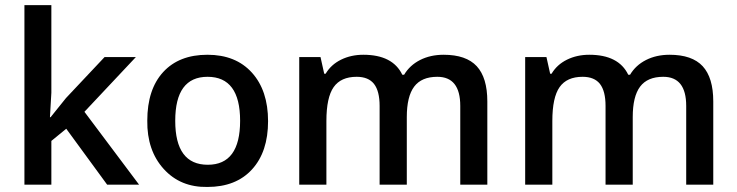

<svg xmlns="http://www.w3.org/2000/svg" viewBox="-20 -728 2905 757"><path d="M182.5 0H76.3V-707.8H182.5V-362.5L176.9 -265.9H179.5L240.1 -341.3L392.3 -503H515.7L312.9 -287.2L528.3 0H402.4L241.2 -220.4L182.5 -172.4Z M798.3 -425.2Q670.9 -425.2 670.9 -251.8Q670.9 -78.4 799.3 -78.4Q926.7 -78.4 926.7 -251.8Q926.7 -425.2 798.3 -425.2ZM560.7 -252.3Q560.7 -375.6 623.4 -443.9Q686 -512.1 797.8 -512.1Q909.5 -512.1 973.2 -441.6Q1036.9 -371.1 1036.9 -250.3Q1036.9 -129.4 973.7 -60.2Q910.5 9.1 797.8 9.1Q691.6 11.1 625.4 -61.9Q559.2 -135 560.7 -252.3Z M1583.9 -266.4V0H1476.7V-310.4Q1476.7 -368.6 1454.8 -396.9Q1432.8 -425.2 1386.2 -425.2Q1324.1 -425.2 1295.5 -384.5Q1266.9 -343.8 1266.9 -250.8V0H1159.8V-503H1243.7L1258.3 -437.3H1263.9Q1285.1 -473.2 1324.6 -492.7Q1364 -512.1 1412.5 -512.1Q1528.3 -512.1 1566.2 -433.3H1573.3Q1595.6 -470.7 1636.2 -491.4Q1676.9 -512.1 1729 -512.1Q1818 -512.1 1859.7 -466.9Q1901.4 -421.6 1901.4 -328.1V0H1794.7V-310.4Q1794.7 -425.2 1704.2 -425.2Q1642.1 -425.2 1613 -386.5Q1583.9 -347.8 1583.9 -266.4Z M2474.7 -266.4V0H2367.5V-310.4Q2367.5 -368.6 2345.6 -396.9Q2323.6 -425.2 2277 -425.2Q2214.9 -425.2 2186.3 -384.5Q2157.7 -343.8 2157.7 -250.8V0H2050.6V-503H2134.5L2149.1 -437.3H2154.7Q2175.9 -473.2 2215.4 -492.7Q2254.8 -512.1 2303.3 -512.1Q2419.1 -512.1 2457 -433.3H2464.1Q2486.3 -470.7 2527 -491.4Q2567.7 -512.1 2619.8 -512.1Q2708.8 -512.1 2750.5 -466.9Q2792.2 -421.6 2792.2 -328.1V0H2685.5V-310.4Q2685.5 -425.2 2595 -425.2Q2532.9 -425.2 2503.8 -386.5Q2474.7 -347.8 2474.7 -266.4Z"/></svg>

Font: Khula Semibold
Style: Regular
Weight: 600
Designer: Erin McLaughlin, Steve Matteson
Version: Version 1.000;PS 1.0;hotconv 1.0.72;makeotf.lib2.5.5900; ttf